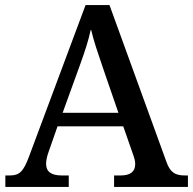

<svg xmlns="http://www.w3.org/2000/svg" viewBox="-20 -734 758 754"><path d="M1 0H250V-45H222C181 -45 161 -60 161 -91C161 -104 165 -122 171 -138L206 -238H464L502 -129C507 -115 511 -103 511 -90C511 -59 491 -45 454 -45H428V0H718V-45H706C667 -45 648 -57 633 -100L410 -714H316L95 -122C72 -59 56 -45 18 -45H1ZM226 -291 293 -476C314 -534 327 -573 337 -620C348 -573 365 -524 384 -468L445 -291Z"/></svg>

Font: Noto Serif Devanagari Medium
Style: Regular
Weight: 500
Designer: Universal Thirst, Indian Type Foundry and the Monotype Design Team
Foundry: Monotype Imaging Inc.
Version: Version 2.004